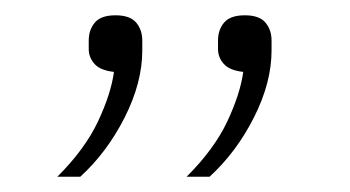

<svg xmlns="http://www.w3.org/2000/svg" viewBox="-20 -670 457 251"><path d="M131 -650Q150 -650 158 -640.5Q166 -631 166 -617V-604Q166 -562 143 -516.5Q120 -471 85 -439H55Q91 -475 108 -511Q125 -547 129 -576Q111 -578 103.5 -586.5Q96 -595 96 -606V-617Q96 -631 104 -640.5Q112 -650 131 -650ZM300 -650Q319 -650 327 -640.5Q335 -631 335 -617V-604Q335 -562 312 -516.5Q289 -471 254 -439H224Q260 -475 277 -511Q294 -547 298 -576Q280 -578 272.5 -586.5Q265 -595 265 -606V-617Q265 -631 273 -640.5Q281 -650 300 -650Z"/></svg>

Font: IBM Plex Sans Hebrew ExtraLight
Style: Regular
Weight: 200
Designer: Mike Abbink, Paul van der Laan, Pieter van Rosmalen, Yanek Iontef
Foundry: Bold Monday
Version: Version 1.2